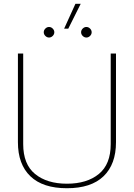

<svg xmlns="http://www.w3.org/2000/svg" viewBox="-20 -983 710 1018"><path d="M380 -963H408L342 -831H320ZM212 -812Q212 -823 220.5 -831.5Q229 -840 240 -840Q251 -840 259.5 -831.5Q268 -823 268 -812Q268 -801 259.5 -792.5Q251 -784 240 -784Q229 -784 220.5 -792.5Q212 -801 212 -812ZM410 -812Q410 -823 418.5 -831.5Q427 -840 438 -840Q449 -840 457.5 -831.5Q466 -823 466 -812Q466 -801 457.5 -792.5Q449 -784 438 -784Q427 -784 418.5 -792.5Q410 -801 410 -812ZM75 -229V-699H103V-219Q103 -112 166 -60.5Q229 -9 335 -9Q441 -9 504 -60.5Q567 -112 567 -219V-699H595V-229Q595 -112 529 -48.5Q463 15 335 15Q207 15 141 -48.5Q75 -112 75 -229Z"/></svg>

Font: Prompt Thin
Style: Regular
Weight: 250
Designer: Katatrad Team
Foundry: CadsonDemak
Version: Version 1.001